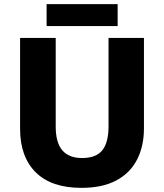

<svg xmlns="http://www.w3.org/2000/svg" viewBox="-20 -897 792 927"><path d="M675 -277Q675 -191 641.5 -126Q608 -61 541 -25.5Q474 10 373 10Q228 10 152.5 -65Q77 -140 77 -275V-714H249V-286Q249 -208 281 -171Q313 -134 376 -134Q444 -134 474 -171.5Q504 -209 504 -287V-714H675ZM548 -877V-771H205V-877Z"/></svg>

Font: Noto Sans Georgian ExtraBold
Style: Regular
Weight: 800
Designer: Monotype Design Team, Akaki Razmadze
Foundry: Google LLC
Version: Version 2.005; ttfautohint (v1.8.4.7-5d5b)